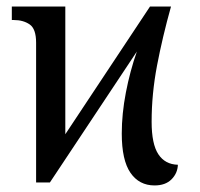

<svg xmlns="http://www.w3.org/2000/svg" viewBox="-20 -556 610 585"><path d="M451 9Q404 9 377.5 -29.5Q351 -68 351 -149Q351 -209 363.5 -274Q376 -339 397 -399L132 0H90V-426Q90 -468 70.5 -481.5Q51 -495 22 -495H16V-536H179V-147L437 -536H501Q475 -443 458.5 -356.5Q442 -270 442 -185Q442 -117 462.5 -86Q483 -55 522 -54Q521 -28 502.5 -9.5Q484 9 451 9Z"/></svg>

Font: Noto Serif Condensed
Style: Regular
Weight: 400
Width: 3
Designer: Monotype Design Team
Foundry: Monotype Imaging Inc.
Version: Version 2.013; ttfautohint (v1.8.4.7-5d5b)